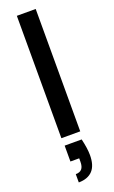

<svg xmlns="http://www.w3.org/2000/svg" viewBox="-190 -780 645 1091"><g transform="rotate(-20 132.0 -235.0)"><path d="M75 -740C75 -740 75 0 75 0C75 0 189 0 189 0C189 0 189 -740 189 -740C189 -740 75 -740 75 -740ZM181 46C181 46 78 46 78 46C78 46 78 142 78 142C78 142 131 142 131 142C131 142 131 163 131 163C131 163 131 163 131 163C131 182 127 197 119 206C111 215 99 220 82 220C82 220 82 270 82 270C82 270 82 270 82 270C119 270 148 259 167 238C186 217 195 186 195 145C195 145 195 145 195 145C195 118 190 85 181 46Z"/></g></svg>

Font: Girnar Poppins
Style: Medium
Weight: 500
Designer: Ninad Kale (Devanagari), Jonny Pinhorn (Latin)
Foundry: Indian Type Foundry
Version: ""